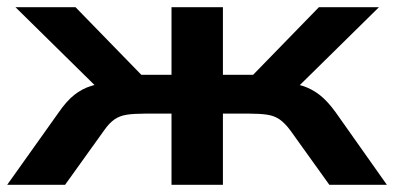

<svg xmlns="http://www.w3.org/2000/svg" viewBox="-22 -514 1096 534"><path d="M-2 0 141 -201Q163 -233 184.5 -250Q206 -267 231.5 -275Q257 -283 291 -285L277 -242L21 -494H188L371 -306H455V-494H598V-306H682L865 -494H1032L776 -242L762 -285Q795 -283 820 -275Q845 -267 867 -250Q889 -233 912 -201L1054 0H894L785 -152Q770 -172 755.5 -182Q741 -192 721 -195Q701 -198 671 -198H598V0H455V-198H382Q351 -198 331 -195Q311 -192 296.5 -182Q282 -172 268 -152L159 0Z"/></svg>

Font: Nunito Sans 10pt Expanded
Style: Bold
Weight: 700
Width: 7
Designer: Vernon Adams
Foundry: Vernon Adams
Version: Version 3.101;gftools[0.9.27]